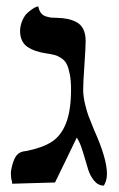

<svg xmlns="http://www.w3.org/2000/svg" viewBox="-20 -577 375 603"><path d="M241.2 -295.9Q241.2 -274.4 247.3 -249.3Q253.4 -224.1 258.3 -211.9Q263.2 -199.7 275.9 -168Q315.9 -79.1 315.9 -30.8Q315.9 -10.3 306.2 5.9Q288.1 5.9 275.4 -9.8Q262.7 -25.4 256.8 -44.9Q251 -64.5 242.9 -91.8Q234.9 -119.1 228 -132.8Q224.1 -140.6 221.2 -145Q208.5 -119.1 185.1 -70.3Q161.6 -21.5 152.8 -3.9L18.1 0Q18.1 -5.9 17.1 -8.8Q14.2 -17.6 14.2 -32.2Q14.2 -42 16.1 -47.9Q20.5 -69.8 28.3 -83.5Q36.1 -97.2 51.8 -101.1Q53.7 -101.6 57.9 -102.1Q62 -102.5 64 -103Q114.7 -113.3 143.6 -132.3Q172.4 -151.4 187.7 -190.9Q203.1 -230.5 203.1 -295.9Q203.1 -324.2 199.2 -344Q195.3 -363.8 189.7 -375.2Q184.1 -386.7 173.1 -394Q162.1 -401.4 152.3 -404.1Q142.6 -406.7 126 -409.2Q87.9 -414.6 65.4 -430.4Q43 -446.3 43 -481Q43.9 -498.5 50.3 -512.9Q56.6 -527.3 64.9 -535.2Q73.2 -543 81.1 -548.3Q88.9 -553.7 94.7 -555.7L100.1 -557.1Q102.5 -544.4 108.6 -536.4Q114.7 -528.3 124.5 -525.4Q134.3 -522.5 140.6 -521.7Q147 -521 158.2 -521Q177.7 -520.5 192.1 -517.6Q206.5 -514.6 220.5 -507.3Q234.4 -500 241.7 -485.1Q249 -470.2 249 -448.2Q249 -429.7 245.1 -372.1Q241.2 -316.4 241.2 -295.9Z"/></svg>

Font: Common Serif Medium
Style: Regular
Weight: 500
Designer: Philipp H. Poll, Khaled Hosny
Foundry: Stefan Peev, Context Ltd.
Version: Version 1.026